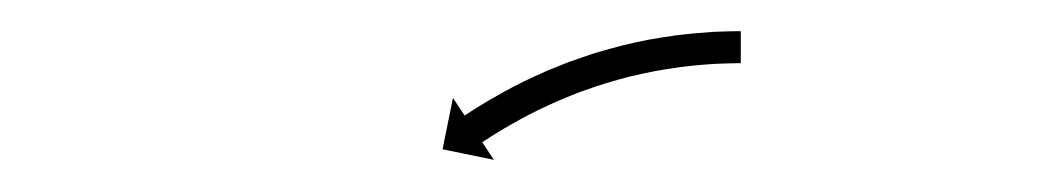

<svg xmlns="http://www.w3.org/2000/svg" viewBox="-20 -570 653 120"><path d="M441.1 -530.5C441.7 -530.5 442.4 -530.5 443 -530.5L443 -550.5C442.3 -550.5 441.6 -550.5 441 -550.5C441 -550.5 441 -550.5 440.9 -550.5C440.9 -550.5 440.9 -550.5 440.9 -550.5C439 -550.5 437.1 -550.4 435.2 -550.4C435.2 -550.4 435.2 -550.4 435.1 -550.4C435.1 -550.4 435.1 -550.4 435.1 -550.4C432.1 -550.3 429.1 -550.2 426.2 -550.1C426.2 -550.1 426.1 -550.1 426.1 -550.1C426.1 -550.1 426.1 -550.1 426.1 -550.1C422.2 -549.8 418.4 -549.5 414.5 -549.2C414.5 -549.2 414.5 -549.2 414.4 -549.2C414.4 -549.2 414.4 -549.2 414.4 -549.2C409.8 -548.8 405.3 -548.2 400.7 -547.7C400.7 -547.7 400.7 -547.7 400.7 -547.7C400.6 -547.6 400.6 -547.6 400.6 -547.6C395.5 -546.9 390.5 -546.1 385.5 -545.2C385.5 -545.2 385.4 -545.2 385.4 -545.2C385.3 -545.2 385.3 -545.2 385.3 -545.2C379.9 -544.1 374.6 -542.9 369.3 -541.7C369.3 -541.7 369.2 -541.7 369.2 -541.6C369.1 -541.6 369.1 -541.6 369.1 -541.6C363.6 -540.2 358.2 -538.7 352.8 -537.1C352.8 -537.1 352.7 -537.1 352.7 -537.1C352.7 -537.1 352.6 -537.1 352.6 -537.1C347.2 -535.3 341.9 -533.5 336.6 -531.6C336.6 -531.6 336.5 -531.6 336.5 -531.6C336.5 -531.6 336.4 -531.6 336.4 -531.6C331.3 -529.6 326.3 -527.6 321.2 -525.5C321.2 -525.5 321.2 -525.5 321.1 -525.4C321.1 -525.4 321.1 -525.4 321.1 -525.4C316.4 -523.3 311.8 -521.2 307.2 -519C307.2 -519 307.1 -519 307.1 -518.9C307.1 -518.9 307 -518.9 307 -518.9C303 -516.9 298.9 -514.8 294.9 -512.6C294.9 -512.6 294.9 -512.6 294.8 -512.6C294.8 -512.5 294.8 -512.5 294.8 -512.5C291.4 -510.6 288 -508.7 284.7 -506.8C284.7 -506.8 284.7 -506.8 284.7 -506.8C284.6 -506.7 284.6 -506.7 284.6 -506.7C282.1 -505.2 279.5 -503.6 277 -502.1C277 -502.1 277 -502.1 277 -502C277 -502 277 -502 277 -502C275.3 -501 273.7 -500 272.1 -498.9L272.1 -498.9L272.1 -498.9C271.5 -498.5 271 -498.2 270.4 -497.8L263.1 -508.8L256.6 -476.7L288.7 -470.1L281.4 -481.1C282 -481.5 282.5 -481.8 283.1 -482.2L283.1 -482.2L283.1 -482.2C284.6 -483.2 286.1 -484.2 287.7 -485.2C287.7 -485.2 287.7 -485.1 287.7 -485.1C287.6 -485.1 287.6 -485.1 287.6 -485.1C290.1 -486.6 292.5 -488.1 294.9 -489.6C294.9 -489.6 294.9 -489.6 294.9 -489.6C294.9 -489.6 294.8 -489.5 294.8 -489.5C298 -491.4 301.2 -493.2 304.5 -495C304.5 -495 304.5 -495 304.4 -495C304.4 -495 304.4 -495 304.4 -495C308.2 -497.1 312.1 -499.1 316 -501C316 -501 316 -501 315.9 -501C315.9 -501 315.9 -501 315.9 -501C320.3 -503.1 324.7 -505.1 329.2 -507.1C329.2 -507.1 329.1 -507.1 329.1 -507.1C329.1 -507.1 329 -507 329 -507C333.8 -509.1 338.7 -511 343.5 -512.9C343.5 -512.9 343.5 -512.9 343.5 -512.8C343.4 -512.8 343.4 -512.8 343.4 -512.8C348.4 -514.6 353.5 -516.4 358.7 -518C358.7 -518 358.6 -518 358.6 -518C358.5 -518 358.5 -517.9 358.5 -517.9C363.6 -519.5 368.8 -520.9 374.1 -522.3C374.1 -522.3 374 -522.2 374 -522.2C373.9 -522.2 373.9 -522.2 373.9 -522.2C379 -523.4 384 -524.5 389.2 -525.5C389.2 -525.5 389.1 -525.5 389.1 -525.5C389 -525.5 389 -525.5 389 -525.5C393.8 -526.4 398.6 -527.1 403.4 -527.8C403.4 -527.8 403.4 -527.8 403.4 -527.8C403.3 -527.8 403.3 -527.8 403.3 -527.8C407.6 -528.4 412 -528.9 416.3 -529.3C416.3 -529.3 416.3 -529.3 416.2 -529.3C416.2 -529.3 416.2 -529.3 416.2 -529.3C419.9 -529.6 423.5 -529.9 427.2 -530.1C427.2 -530.1 427.2 -530.1 427.2 -530.1C427.1 -530.1 427.1 -530.1 427.1 -530.1C430 -530.2 432.8 -530.3 435.7 -530.4C435.7 -530.4 435.6 -530.4 435.6 -530.4C435.6 -530.4 435.6 -530.4 435.6 -530.4C437.4 -530.4 439.3 -530.5 441.1 -530.5C441.1 -530.5 441.1 -530.5 441.1 -530.5C441.1 -530.5 441.1 -530.5 441.1 -530.5Z"/></svg>

Font: FRB American Cursive Just Arrows Extralight
Style: Italic
Weight: 200
Italic angle: -25°
Version: Version 2.0;Modular Font Editor K font №1